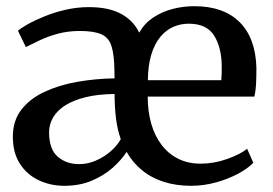

<svg xmlns="http://www.w3.org/2000/svg" viewBox="-20 -589 880 620"><path d="M188 11Q143.5 11 105.5 -6.8Q67.5 -24.5 44.5 -59.8Q21.5 -95 21.5 -148Q21.5 -199 48.8 -234.5Q76 -270 122.8 -292Q169.5 -314 228.2 -324.5Q287 -335 350 -336L349.5 -359Q349 -411.5 340.2 -439.5Q331.5 -467.5 307.5 -478.2Q283.5 -489 237.5 -489Q199.5 -489 167.2 -480.2Q135 -471.5 109 -459.2Q83 -447 63.5 -437L38 -489.5Q47 -498 69.8 -510.8Q92.5 -523.5 123.8 -536.2Q155 -549 192 -557.5Q229 -566 266.5 -566Q331.5 -566 371.5 -544Q411.5 -522 429.5 -483.5Q446 -513 474.2 -532Q502.5 -551 537 -560Q571.5 -569 607.5 -569Q702 -569 753.8 -517.5Q805.5 -466 808 -369.5Q808 -339.5 806.8 -316.8Q805.5 -294 801.5 -277H457Q457 -229 468.5 -189.2Q480 -149.5 502 -120.8Q524 -92 555.8 -76.2Q587.5 -60.5 627.5 -60.5Q671 -60.5 713.2 -75.5Q755.5 -90.5 778 -108.5L798 -63.5Q780.5 -45 748.8 -28Q717 -11 677.5 0Q638 11 597 11Q548.5 11 508.2 -2Q468 -15 438 -39.8Q408 -64.5 389 -98.5Q372 -72.5 343.8 -47.2Q315.5 -22 276.2 -5.5Q237 11 188 11ZM457.5 -330H694.5Q695.5 -339.5 695.8 -351.5Q696 -363.5 696 -373Q696 -434 672 -473.2Q648 -512.5 589.5 -512.5Q563 -512.5 539.5 -502.2Q516 -492 497.8 -470Q479.5 -448 468.8 -413.5Q458 -379 457.5 -330ZM235.5 -59Q262.5 -59 288.5 -70Q314.5 -81 336 -99.2Q357.5 -117.5 370 -139.5Q359 -170.5 354.5 -207.2Q350 -244 350 -285.5Q296.5 -285 256.8 -275.2Q217 -265.5 190.8 -248.8Q164.5 -232 151.5 -209.8Q138.5 -187.5 138.5 -162Q138.5 -107.5 166.2 -83.2Q194 -59 235.5 -59Z"/></svg>

Font: Merriweather 20pt Medium
Style: Regular
Weight: 500
Version: Version 2.100